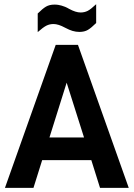

<svg xmlns="http://www.w3.org/2000/svg" viewBox="-20 -907 645 927"><path d="M420.9 -133.8H183.6L141.6 0H3.9L249 -690.4H356.4L601.6 0H462.9ZM385.7 -243.2 301.8 -507.8 218.8 -243.2ZM162.1 -841.8Q185.5 -865.2 202.1 -875Q218.8 -884.8 243.2 -884.8Q253.9 -884.8 262.2 -883.3Q270.5 -881.8 277.3 -879.9Q285.2 -877.9 294.4 -874Q303.7 -870.1 313.5 -864.3Q345.7 -846.7 369.1 -846.7Q387.7 -846.7 403.3 -854.5Q411.1 -858.4 421.4 -866.7Q431.6 -875 444.3 -886.7V-795.9Q420.9 -772.5 404.3 -762.7Q387.7 -752.9 363.3 -752.9Q346.7 -752.9 330.1 -757.8Q323.2 -759.8 314 -763.7Q304.7 -767.6 293.9 -773.4Q261.7 -791 238.3 -791Q219.7 -791 204.1 -783.2Q188.5 -775.4 162.1 -752Z"/></svg>

Font: DINish
Style: Bold
Weight: 700
Designer: Bert Driehuis
Foundry: Playbeing
Version: Version 3.008; git-95204e4c-release